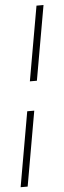

<svg xmlns="http://www.w3.org/2000/svg" viewBox="-97 -739 281 844"><g transform="rotate(-5 44.0 -316.5)"><path d="M-41 78 17 -252H48L-10 78ZM40 -382 98 -711H129L71 -382Z"/></g></svg>

Font: Anybody ExtraLight
Style: Italic
Weight: 200
Italic angle: -10°
Designer: Tyler Finck
Foundry: Etcetera Type Company
Version: Version 1.010; ttfautohint (v1.8.3) -l 8 -r 50 -G 200 -x 14 